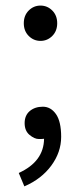

<svg xmlns="http://www.w3.org/2000/svg" viewBox="-20 -495 289 685"><path d="M82.5 -366.7Q64.9 -384.3 64.9 -412.1Q64.9 -439.9 82.5 -457.5Q100.1 -475.1 124.5 -475.1Q148.9 -475.1 166.5 -457.5Q184.1 -439.9 184.1 -412.1Q184.1 -384.3 166.5 -366.7Q148.9 -349.1 124.5 -349.1Q100.1 -349.1 82.5 -366.7ZM85.9 -98.6Q104.5 -114.3 132.8 -114.3Q161.1 -114.3 179.7 -87.9Q198.2 -61.5 198.2 -6.8Q198.2 47.9 163.1 95.7Q127.9 143.6 66.9 169.9L46.9 122.1Q136.2 81.5 137.2 0Q134.3 1 118.7 1Q103 1 85.4 -13.7Q67.9 -28.3 67.9 -55.7Q67.9 -83 85.9 -98.6Z"/></svg>

Font: SourceSansPro-Regular
Style: Regular
Weight: 400
Designer: Paul D. Hunt
Foundry: Adobe Systems Incorporated
Version: Version 1.050;PS Version 1.000;hotconv 1.0.70;makeotf.lib2.5